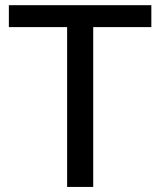

<svg xmlns="http://www.w3.org/2000/svg" viewBox="-20 -738 632 758"><path d="M577.5 -717.5V-631H348V0H245V-631H15V-717.5Z"/></svg>

Font: Lato Medium
Style: Regular
Weight: 500
Designer: Lukasz Dziedzic
Foundry: tyPoland Lukasz Dziedzic
Version: Version 2.006; 2014-01-15